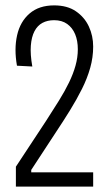

<svg xmlns="http://www.w3.org/2000/svg" viewBox="-20 -693 411 713"><path d="M39 0V-74L151 -244Q177 -284 199 -319.5Q221 -355 236.5 -387Q252 -419 260.5 -449.5Q269 -480 269 -510Q269 -542 259 -566Q249 -590 229.5 -604Q210 -618 181 -618Q156 -618 137.5 -608Q119 -598 108 -577Q97 -556 94.5 -523.5Q92 -491 100 -446L43 -449Q32 -511 43.5 -562Q55 -613 90 -643Q125 -673 181 -673Q230 -673 262 -651Q294 -629 310 -594.5Q326 -560 326 -520Q326 -480 315 -441Q304 -402 284.5 -363Q265 -324 240 -283.5Q215 -243 187 -201L96 -62V-53H326V0Z"/></svg>

Font: Bricolage Grotesque 24pt Condensed ExtraLight
Style: Regular
Weight: 250
Width: 3
Designer: Mathieu Triay
Foundry: Atelier Triay
Version: Version 1.001;gftools[0.9.33.dev8+g029e19f]